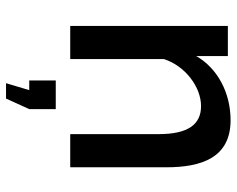

<svg xmlns="http://www.w3.org/2000/svg" viewBox="-94 -478 785 637"><g transform="rotate(90 298.5 -159.5)"><path d="M535 0V-319C535 -434 504 -532 379 -532C287 -532 206 -488 166 -418V-523H66V0H176V-311C199 -382 269 -434 332 -434C393 -434 425 -391 425 -293V0ZM256 213H307L342 136V48H247V136H279Z"/></g></svg>

Font: FIGSv2-sans-serif SemiBold
Style: Regular
Weight: 600
Designer: Matt McInerney, Pablo Impallari, Rodrigo Fuenzalida,Mirko Velimirovic
Foundry: Matt McInerney, Pablo Impallari, Rodrigo Fuenzalida
Version: Version 4.021;hotconv 1.0.109;makeotfexe 2.5.65596